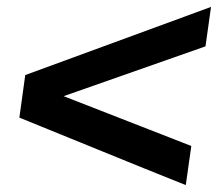

<svg xmlns="http://www.w3.org/2000/svg" viewBox="-20 -532 639 555"><path d="M53 -315 36 -192C197 -127 356 -61 517 3L533 -110L164 -254L574 -398L590 -512Z"/></svg>

Font: Chivo
Style: Bold Italic
Weight: 700
Italic angle: -8°
Designer: Hector Gatti
Foundry: Omnibus-Type
Version: Version 1.003;PS 001.003;hotconv 1.0.70;makeotf.lib2.5.58329